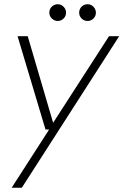

<svg xmlns="http://www.w3.org/2000/svg" viewBox="-20 -667 583 907"><path d="M35 220 212 -55H195L63 -496H111L231 -87L495 -496H543L83 220ZM253 -568Q237 -568 225 -579.5Q213 -591 213 -607Q213 -624 224.5 -635.5Q236 -647 253 -647Q269 -647 280.5 -635Q292 -623 292 -607Q292 -591 280.5 -579.5Q269 -568 253 -568ZM394 -568Q377 -568 365.5 -579.5Q354 -591 354 -607Q354 -624 365.5 -635.5Q377 -647 394 -647Q410 -647 421.5 -635Q433 -623 433 -607Q433 -591 421.5 -579.5Q410 -568 394 -568Z"/></svg>

Font: DM Sans 24pt ExtraLight
Style: Italic
Weight: 250
Italic angle: -10°
Designer: Colophon Foundry, Jonny Pinhorn
Foundry: Colophon Foundry
Version: Version 4.004;gftools[0.9.30]